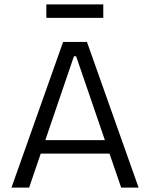

<svg xmlns="http://www.w3.org/2000/svg" viewBox="-20 -850 680 870"><path d="M32 0 266 -660H374L608 0H529L325 -595H315L112 0ZM136 -154V-215H512V-154ZM190 -769V-830H448V-769Z"/></svg>

Font: Bricolage Grotesque Light
Style: Regular
Weight: 300
Designer: Mathieu Triay
Foundry: Atelier Triay
Version: Version 1.000;gftools[0.9.30]